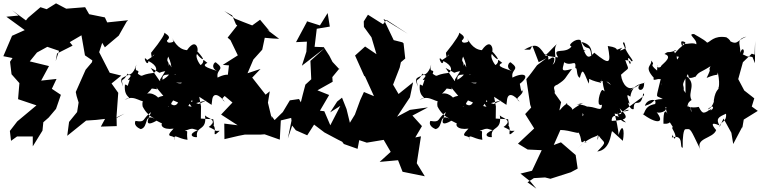

<svg xmlns="http://www.w3.org/2000/svg" viewBox="-49 -795 4578 1148"><path d="M62 -702 -11 -695 99 -615 23 -581 -29 -459 26 -448 11 -426 20 -351 67 -298 59 -202C96 -190 132 -177 169 -165L54 -69L10 -12L17 47L53 21H147V80L205 -14L210 -64L242 -92L286 -144L315 -228L261 -264L289 -323L197 -313L244 -400L129 -428L172 -481L234 -515L304 -491L284 -430L292 -475L385 -522L368 -543L438 -584L459 -464L503 -434L501 -423L463 -378L404 -245L409 -221L421 -182L412 -125L364 -66L353 17L466 -74L525 -78L579 -84L554 -38L649 -41L648 -93L696 -116L647 -89L658 -240C645 -259 631 -277 618 -296L676 -343L607 -360L544 -483L562 -539L578 -512L661 -582L708 -665L717 -674L592 -661L578 -691L484 -710L460 -752L347 -743L286 -775L230 -740L193 -752L118 -688L104 -670L130 -650L206 -579L132 -654L23 -734Z M908 -317C912 -297 901 -320 852 -389C940 -344 872 -363 953 -371C975 -442 938 -412 957 -457C985 -395 987 -354 923 -318C916 -369 974 -335 1028 -360C1018 -294 1023 -355 1040 -370C1028 -309 1062 -285 1003 -301C1057 -298 1067 -309 1125 -291C1156 -279 1168 -273 1197 -322L1151 -328L1051 -395L997 -348L966 -412L909 -321ZM1139 -173C1064 -204 1072 -181 1121 -129C1115 -174 1135 -133 1016 -183C1004 -157 976 -156 945 -206C958 -207 970 -120 945 -173C924 -138 963 -140 999 -220C912 -234 882 -206 889 -199C927 -186 877 -247 831 -235C895 -296 828 -263 865 -265L891 -261L885 -273L977 -163L971 -201L1075 -158L1120 -231L1216 -168L1219 -192C1223 -248 1262 -229 1295 -187C1255 -214 1315 -215 1316 -262C1310 -236 1303 -247 1296 -294C1361 -343 1322 -367 1252 -331C1242 -384 1301 -377 1243 -421C1235 -431 1202 -387 1256 -367C1219 -384 1143 -397 1191 -419C1146 -456 1184 -426 1150 -406C1131 -429 1120 -462 1129 -472C1156 -435 1195 -419 1125 -495C1142 -461 1135 -589 1069 -495C1011 -500 990 -555 973 -576C1019 -515 971 -571 988 -545C916 -519 976 -602 929 -537C979 -571 964 -578 932 -601C942 -599 915 -554 854 -479C862 -468 849 -498 858 -452C874 -478 892 -473 831 -436C798 -475 832 -386 839 -430C897 -401 892 -369 869 -359C781 -349 812 -329 775 -354C790 -391 751 -349 766 -409C752 -350 715 -339 714 -356C686 -294 671 -342 687 -277C665 -333 676 -325 716 -346C762 -351 691 -306 727 -319C706 -257 720 -291 698 -289C688 -198 760 -217 696 -199C763 -234 795 -168 839 -194C845 -217 793 -216 804 -158C825 -117 849 -100 876 -85C808 -119 842 -36 793 -23C793 -23 746 -39 761 -72C824 -62 797 -80 854 -125C850 -108 798 -24 883 -71C881 -85 946 -28 934 -73C897 -49 924 -16 989 -26C922 42 1005 0 994 43C988 -2 1013 34 1072 41C1064 -16 1081 -9 1056 -13C1110 -33 1096 -24 1134 -17C1073 7 1100 28 1129 25C1118 -47 1193 -7 1176 -110C1172 -90 1267 -83 1199 -36C1257 -10 1226 -12 1265 -13C1202 45 1264 -35 1214 -55C1229 -36 1234 -43 1226 -82L1152 -86L1153 -159L1138 -239L1092 -285L1102 -173L1186 -195Z M1772 -142 1739 -203 1684 -195 1642 -125 1593 -77 1574 -102 1576 -85 1553 -181 1564 -249 1539 -229 1459 -331 1509 -383 1431 -357 1466 -439 1519 -498 1534 -569 1580 -565 1620 -563 1547 -618 1563 -609 1506 -677 1459 -643C1425 -656 1391 -669 1357 -683L1292 -729L1339 -703L1362 -649L1396 -621L1387 -665L1312 -570L1329 -555L1373 -464L1283 -407L1320 -404L1310 -319L1309 -318L1254 -255L1341 -182L1273 -110L1372 -46L1292 -56L1293 37L1378 17L1414 10H1506L1533 8L1624 40L1630 -75L1692 -90L1694 -74L1672 33L1698 -44L1720 -16L1788 14L1829 -50L1891 -3C1928 16 1964 37 2002 55L1963 7L2007 66L2089 95L2099 43L2144 58L2289 34L2224 5L2287 113L2221 173L2331 163L2358 232L2491 259L2443 181C2451 127 2460 74 2468 20L2434 27L2474 -41L2417 -104L2510 -153L2402 -138L2325 -97L2402 -213L2421 -303L2334 -233L2300 -291L2299 -283L2341 -391L2348 -423L2374 -445L2364 -536L2357 -542L2305 -555L2244 -682L2389 -593L2262 -676L2241 -650L2151 -707L2126 -667L2127 -634L2172 -572L2202 -471L2134 -517L2074 -463L2130 -338L2132 -341L2187 -220L2127 -245L2105 -197L2073 -110L2043 -61L2023 -143L1996 -211L1967 -188L1925 -123L1986 -162L1926 -46L1890 -130L1864 -133L1919 -227L1849 -255L1940 -306L1938 -334L1980 -385L1981 -380L1939 -425L1920 -462L1887 -513L1832 -515L1845 -623L1923 -636L1910 -717L1864 -643L1776 -671L1788 -668L1721 -543L1786 -546L1783 -486L1756 -402L1893 -508L1807 -431L1812 -321L1777 -289C1766 -246 1754 -204 1744 -160L1727 -119L1755 -97L1821 -134Z M2671 -317C2675 -297 2664 -320 2615 -389C2703 -344 2635 -363 2716 -371C2738 -442 2701 -412 2720 -457C2748 -395 2750 -354 2686 -318C2679 -369 2737 -335 2791 -360C2781 -294 2786 -355 2803 -370C2791 -309 2825 -285 2766 -301C2820 -298 2830 -309 2888 -291C2919 -279 2931 -273 2960 -322L2914 -328L2814 -395L2760 -348L2729 -412L2672 -321ZM2902 -173C2827 -204 2835 -181 2884 -129C2878 -174 2898 -133 2779 -183C2767 -157 2739 -156 2708 -206C2721 -207 2733 -120 2708 -173C2687 -138 2726 -140 2762 -220C2675 -234 2645 -206 2652 -199C2690 -186 2640 -247 2594 -235C2658 -296 2591 -263 2628 -265L2654 -261L2648 -273L2740 -163L2734 -201L2838 -158L2883 -231L2979 -168L2982 -192C2986 -248 3025 -229 3058 -187C3018 -214 3078 -215 3079 -262C3073 -236 3066 -247 3059 -294C3124 -343 3085 -367 3015 -331C3005 -384 3064 -377 3006 -421C2998 -431 2965 -387 3019 -367C2982 -384 2906 -397 2954 -419C2909 -456 2947 -426 2913 -406C2894 -429 2883 -462 2892 -472C2919 -435 2958 -419 2888 -495C2905 -461 2898 -589 2832 -495C2774 -500 2753 -555 2736 -576C2782 -515 2734 -571 2751 -545C2679 -519 2739 -602 2692 -537C2742 -571 2727 -578 2695 -601C2705 -599 2678 -554 2617 -479C2625 -468 2612 -498 2621 -452C2637 -478 2655 -473 2594 -436C2561 -475 2595 -386 2602 -430C2660 -401 2655 -369 2632 -359C2544 -349 2575 -329 2538 -354C2553 -391 2514 -349 2529 -409C2515 -350 2478 -339 2477 -356C2449 -294 2434 -342 2450 -277C2428 -333 2439 -325 2479 -346C2525 -351 2454 -306 2490 -319C2469 -257 2483 -291 2461 -289C2451 -198 2523 -217 2459 -199C2526 -234 2558 -168 2602 -194C2608 -217 2556 -216 2567 -158C2588 -117 2612 -100 2639 -85C2571 -119 2605 -36 2556 -23C2556 -23 2509 -39 2524 -72C2587 -62 2560 -80 2617 -125C2613 -108 2561 -24 2646 -71C2644 -85 2709 -28 2697 -73C2660 -49 2687 -16 2752 -26C2685 42 2768 0 2757 43C2751 -2 2776 34 2835 41C2827 -16 2844 -9 2819 -13C2873 -33 2859 -24 2897 -17C2836 7 2863 28 2892 25C2881 -47 2956 -7 2939 -110C2935 -90 3030 -83 2962 -36C3020 -10 2989 -12 3028 -13C2965 45 3027 -35 2977 -55C2992 -36 2997 -43 2989 -82L2915 -86L2916 -159L2901 -239L2855 -285L2865 -173L2949 -195Z M3555 -257C3540 -264 3510 -150 3550 -169C3549 -116 3515 -164 3446 -157C3447 -115 3428 -73 3436 -124C3430 -117 3461 -68 3479 -122C3492 -154 3440 -171 3400 -171C3470 -184 3444 -195 3362 -131C3404 -144 3306 -186 3344 -177C3296 -153 3286 -93 3306 -184L3266 -240L3246 -225C3299 -242 3234 -272 3284 -289C3339 -325 3324 -323 3371 -383C3294 -360 3318 -385 3324 -423C3369 -393 3397 -449 3391 -387C3406 -395 3394 -339 3418 -330C3433 -381 3434 -387 3471 -295C3482 -341 3447 -321 3544 -300C3558 -351 3551 -339 3547 -305C3520 -303 3575 -329 3604 -287C3568 -310 3536 -362 3567 -244C3579 -274 3552 -203 3528 -173L3591 -229ZM3143 270 3210 266 3242 274 3364 235 3405 213 3393 132 3305 56 3262 72 3311 -39C3280 -5 3301 -18 3301 -18C3363 -17 3426 14 3406 -9C3437 33 3414 75 3447 46C3455 81 3479 17 3401 95C3511 -11 3525 47 3543 -22C3522 -16 3519 88 3530 15C3563 65 3587 45 3522 111C3599 102 3603 5 3608 -2C3611 -17 3604 -16 3675 47C3688 -18 3673 -67 3649 12C3649 -22 3634 -83 3626 -116C3685 -102 3663 -128 3656 -147C3712 -92 3708 -78 3610 -72C3605 -68 3605 -148 3694 -63C3637 -73 3639 -153 3645 -112C3730 -160 3722 -128 3677 -129C3784 -213 3816 -223 3797 -237C3783 -134 3740 -220 3740 -143C3716 -132 3696 -204 3716 -173C3692 -244 3704 -226 3720 -217C3732 -308 3819 -292 3802 -303C3807 -234 3745 -255 3778 -290C3696 -244 3691 -231 3750 -280C3712 -246 3671 -287 3664 -348C3720 -401 3711 -367 3689 -438C3675 -434 3737 -439 3718 -411C3696 -454 3708 -458 3726 -429C3752 -427 3705 -456 3676 -536C3686 -566 3695 -484 3693 -508C3661 -490 3647 -485 3672 -510C3606 -484 3677 -507 3585 -520C3606 -412 3597 -404 3504 -480C3470 -438 3520 -525 3428 -544C3461 -479 3477 -541 3487 -463C3457 -439 3445 -480 3422 -555C3393 -568 3353 -528 3360 -523C3380 -505 3426 -489 3453 -490C3375 -532 3349 -526 3371 -521C3335 -465 3247 -519 3288 -452C3266 -453 3189 -467 3192 -466C3205 -443 3243 -499 3280 -531C3249 -488 3301 -422 3242 -402C3261 -395 3283 -472 3244 -446C3210 -425 3252 -459 3207 -471C3165 -534 3149 -532 3085 -498H3121L3134 -522L3172 -423L3218 -447L3162 -405C3141 -377 3121 -348 3098 -322L3121 -169L3127 -152L3091 -113L3145 -27L3048 64L3106 99L3190 103L3132 226L3063 243L3122 290L3158 333L3105 295Z M4039 -256C4043 -296 4017 -272 4064 -352C4081 -288 4089 -285 4066 -338C4074 -313 4126 -350 4107 -332C4130 -369 4136 -358 4199 -399C4181 -359 4213 -404 4176 -329C4249 -361 4238 -335 4243 -362C4262 -270 4239 -256 4246 -271C4256 -261 4229 -266 4219 -195C4224 -184 4198 -140 4183 -142C4231 -186 4217 -123 4188 -137C4190 -120 4150 -73 4207 -145C4159 -117 4154 -107 4129 -156C4083 -145 4040 -165 4067 -164C4054 -137 4066 -97 4080 -157C4095 -85 4071 -162 4085 -147C4036 -167 4086 -197 4086 -197C4059 -245 4123 -293 4049 -345L4050 -239ZM4450 -454C4393 -466 4450 -444 4392 -470C4409 -490 4390 -531 4370 -462C4396 -515 4335 -557 4414 -576C4345 -549 4369 -516 4287 -564C4308 -496 4273 -560 4300 -469C4326 -527 4333 -548 4294 -572C4219 -585 4197 -543 4179 -540C4162 -560 4097 -591 4103 -591C4053 -595 4123 -559 4114 -530C4087 -549 4025 -513 4031 -549C4078 -535 4023 -534 3977 -462C4076 -440 4009 -470 4072 -482C4009 -514 4023 -563 4032 -543C4035 -547 4030 -499 4037 -542C4008 -449 4023 -464 3968 -398C4047 -451 3991 -410 3998 -462C4018 -431 3956 -506 3996 -495C3937 -472 3954 -495 3924 -472C3986 -454 3893 -402 3903 -396C3865 -374 3886 -444 3880 -373C3821 -422 3878 -399 3844 -433C3852 -400 3797 -400 3860 -330C3847 -292 3920 -361 3906 -284C3904 -300 3922 -325 3900 -316C3872 -194 3869 -230 3914 -203C3837 -200 3877 -183 3807 -162C3817 -204 3884 -210 3868 -173C3789 -160 3813 -96 3788 -118C3874 -51 3932 -55 3876 -126C3882 -113 3951 -128 3928 -156C3981 -134 3910 -187 3942 -115C3914 -165 3918 -55 3918 -55C3976 -51 3939 -87 3975 -34C3954 -37 4005 10 3985 35C3962 3 3978 0 3968 27C4046 5 4010 91 4033 88C4031 24 4039 -20 4048 -22C4084 -25 4074 -33 4141 104C4102 28 4214 36 4233 -17C4208 -46 4197 -69 4253 -45C4230 -85 4246 -95 4292 -115C4298 -62 4256 -71 4253 -35L4277 -86L4324 -1L4335 66L4389 -36V-27L4398 -80L4482 -132L4446 -158L4461 -207L4401 -254L4365 -322L4393 -423L4446 -474L4463 -468L4466 -550L4465 -417Z"/></svg>

Font: Hussar Lance
Style: ExBd
Weight: 700
Foundry: Cannot Into Space Fonts, PlusOne Fonts
Version: Version 2.270